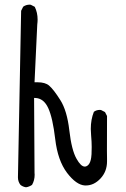

<svg xmlns="http://www.w3.org/2000/svg" viewBox="-20 -813 540 825"><path d="M439.5 -165.5 439.9 -314.5 431.2 -331.5 414.1 -340.3Q411.6 -340.8 409.2 -340.8Q394 -340.8 383.3 -332.5Q370.1 -299.3 370.1 -258.8Q370.1 -249 371.6 -230Q374 -203.1 374 -181.6Q374 -160.2 373.3 -150.4Q372.6 -140.6 371.8 -135.5Q371.1 -130.4 369.9 -125.7Q368.7 -121.1 367.2 -117.2Q361.8 -103.5 352.1 -99.1Q348.1 -97.2 344.7 -97.2Q335.4 -97.2 326.7 -106Q317.9 -114.7 309.1 -130.4Q287.6 -167.5 277.8 -253.4Q268.1 -337.4 239.3 -382.8Q210.4 -428.7 190.9 -445.3Q174.3 -459.5 141.1 -459.5Q137.2 -459.5 128.4 -459.5L140.1 -707.5Q141.6 -718.8 141.6 -729Q141.6 -758.8 129.4 -783.7L112.3 -792.5Q109.9 -793 107.4 -793Q91.8 -793 79.6 -784.2L70.8 -766.6L57.1 -50.8Q57.1 -32.7 67.9 -18.6Q78.1 -10.3 91.8 -8.3Q105.5 -10.3 117.7 -18.6Q128.9 -38.1 128.9 -62.5Q128.9 -66.4 128.4 -69.8L126.5 -392.1H130.9Q168 -391.1 187.5 -348.1Q206.5 -306.6 217.3 -215.1Q228 -123.5 268.1 -70.3Q308.1 -18.1 344.7 -16.1Q347.2 -16.1 349.1 -16.1Q383.8 -16.1 411.9 -46.1Q439.9 -76.2 439.9 -119.6Q439.9 -122.6 439.9 -131.3Q439.5 -140.1 439.5 -165.5Z"/></svg>

Font: Bakudai
Style: Light
Weight: 300
Version: Version 1.48